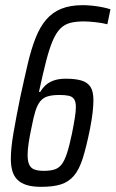

<svg xmlns="http://www.w3.org/2000/svg" viewBox="-20 -716 448 744"><path d="M140 8Q106 8 83.5 1Q61 -6 47.5 -19.5Q34 -33 28 -53Q22 -73 22 -100Q22 -141 32 -199.5Q42 -258 58 -337Q74 -411 87.5 -468.5Q101 -526 118 -569Q135 -612 159 -640Q183 -668 217.5 -682Q252 -696 301 -696Q318 -696 337 -694Q356 -692 374.5 -688.5Q393 -685 408 -680L396 -622Q377 -627 350.5 -630Q324 -633 304 -633Q273 -633 251 -627Q229 -621 213 -604.5Q197 -588 184 -557.5Q171 -527 158.5 -478.5Q146 -430 131 -360H136Q145 -375 157 -386Q169 -397 188 -404Q207 -411 235 -411Q272 -411 295.5 -404Q319 -397 330.5 -379.5Q342 -362 342 -328Q342 -308 339 -281Q336 -254 329 -218Q315 -148 301 -103.5Q287 -59 266.5 -35Q246 -11 216 -1.5Q186 8 140 8ZM149 -54Q174 -54 190.5 -59Q207 -64 218.5 -78.5Q230 -93 239.5 -122Q249 -151 259 -199Q266 -234 270 -259.5Q274 -285 274 -301Q274 -322 267 -332Q260 -342 246 -345Q232 -348 211 -348Q182 -348 164.5 -342.5Q147 -337 136 -323.5Q125 -310 117.5 -286.5Q110 -263 103 -226Q95 -189 91 -162Q87 -135 87 -116Q87 -91 93.5 -77.5Q100 -64 114 -59Q128 -54 149 -54Z"/></svg>

Font: Saira ExtraCondensed
Style: Italic
Weight: 400
Width: 2
Italic angle: -12°
Designer: Hector Gatti with collaboration of the Omnibus-Type team
Foundry: Omnibus-Type
Version: Version 1.101